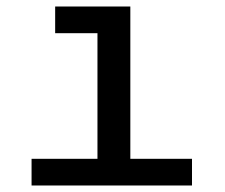

<svg xmlns="http://www.w3.org/2000/svg" viewBox="-20 -570 690 590"><path d="M279.5 0V-550H380.5V0ZM77 0V-82H570V0ZM149.5 -468V-550H330V-468Z"/></svg>

Font: Azeret Mono Thin
Style: Regular
Weight: 100
Designer: Martin Vácha
Foundry: Displaay
Version: Version 1.002